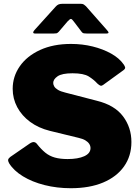

<svg xmlns="http://www.w3.org/2000/svg" viewBox="-20 -984 741 1014"><path d="M494 -543Q476 -563 449 -580Q422 -597 363 -597Q307 -597 284 -581Q261 -565 261 -546Q261 -537 266.5 -527.5Q272 -518 286 -509.5Q300 -501 325 -495L491 -452Q585 -429 629.5 -370Q674 -311 674 -234Q674 -160 635 -105Q596 -50 524.5 -20Q453 10 354 10Q281 10 215.5 -6.5Q150 -23 101 -53Q52 -83 28 -122Q22 -133 23 -140Q24 -147 34 -155L137 -226Q151 -235 160 -233.5Q169 -232 175 -224Q197 -196 219 -178Q241 -160 269.5 -152Q298 -144 337 -144Q392 -144 425 -159Q458 -174 458 -202Q458 -214 451 -224.5Q444 -235 430.5 -243Q417 -251 395 -256L243 -293Q183 -308 139 -340.5Q95 -373 71 -418Q47 -463 47 -515Q47 -580 84.5 -634Q122 -688 191.5 -720Q261 -752 355 -752Q415 -752 469.5 -738.5Q524 -725 567 -701Q610 -677 633 -644Q638 -637 640.5 -629.5Q643 -622 633 -614L524 -535Q517 -530 511 -531.5Q505 -533 494 -543ZM411 -816 370 -870Q360 -884 354.5 -884Q349 -884 336 -870L290 -816Q283 -809 278.5 -808Q274 -807 264 -807H165Q156 -807 155.5 -812Q155 -817 162 -825L274 -949Q281 -957 289 -960.5Q297 -964 311 -964H406Q417 -964 423 -960Q429 -956 434 -951L545 -825Q562 -807 543 -807H438Q429 -807 422.5 -808Q416 -809 411 -816Z"/></svg>

Font: Libre Franklin Black
Style: Regular
Weight: 900
Designer: Pablo Impallari, Rodrigo Fuenzalida, Nhung Nguyen
Foundry: Impallari Type
Version: Version 3.000